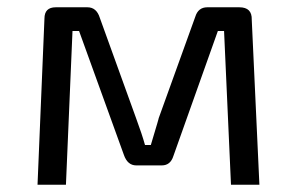

<svg xmlns="http://www.w3.org/2000/svg" viewBox="-20 -507 784 527"><path d="M637 -487Q672 -487 671 -453L692 0H614L595 -422H578L456 -79Q448 -53 424 -53H354Q330 -53 320 -82L197 -422H179L161 0H83L102 -456Q102 -487 133 -487H220Q245 -487 254 -458L353 -184Q370 -138 378 -109H394Q419 -192 415 -181L516 -461Q524 -487 549 -487Z"/></svg>

Font: Taylor Sans
Style: Regular
Weight: 400
Italic angle: -8°
Designer: Natanael Gama
Version: Version 1.001 September 8, 2015